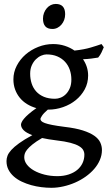

<svg xmlns="http://www.w3.org/2000/svg" viewBox="-20 -687 538 951"><path d="M333.5 -293Q333.5 -318.4 325.7 -341.1Q317.9 -363.8 302.2 -380.9Q286.6 -397.9 263.7 -407.7Q240.7 -417.5 210.4 -417.5Q198.2 -417.5 184.1 -411.4Q169.9 -405.3 157.7 -393.3Q145.5 -381.3 137.5 -363.5Q129.4 -345.7 129.4 -321.8Q129.4 -296.4 136.7 -273.7Q144 -251 159.2 -234.1Q174.3 -217.3 197.5 -207.5Q220.7 -197.8 252.4 -197.8Q266.6 -197.8 281 -203.6Q295.4 -209.5 307.1 -221.4Q318.8 -233.4 326.2 -251.2Q333.5 -269 333.5 -293ZM259.3 8.3Q238.8 5.9 221.4 2.9Q204.1 0 188.5 -3.4Q158.2 14.2 140.6 28.6Q123 43 114 54.4Q105 65.9 102.5 75Q100.1 84 100.1 91.8Q100.1 110.8 113 127.9Q126 145 148.4 157.7Q170.9 170.4 200.7 178Q230.5 185.5 263.7 185.5Q294.9 185.5 320.1 177.2Q345.2 168.9 362.3 154.8Q379.4 140.6 388.7 121.1Q397.9 101.6 397.9 79.1Q397.9 66.9 392.1 56.2Q386.2 45.4 370.8 36.4Q355.5 27.3 328.6 20.3Q301.8 13.2 259.3 8.3ZM416.5 -313Q416.5 -275.4 399.7 -244.4Q382.8 -213.4 355.5 -191.2Q328.1 -168.9 292.5 -156.5Q256.8 -144 219.7 -144H216.8Q195.3 -125.5 187.7 -113.3Q180.2 -101.1 180.2 -98.1Q180.2 -92.8 184.6 -87.6Q189 -82.5 201.9 -77.6Q214.8 -72.8 238.5 -68.1Q262.2 -63.5 300.3 -58.6Q355 -52.2 390.6 -40.8Q426.3 -29.3 447.3 -14.4Q468.3 0.5 476.6 18.6Q484.9 36.6 484.9 56.2Q484.9 81.5 474.6 105.5Q464.4 129.4 446.3 150.1Q428.2 170.9 404.1 188Q379.9 205.1 352.1 217.3Q324.2 229.5 293.9 236.3Q263.7 243.2 234.4 243.2Q210.4 243.2 184.8 240Q159.2 236.8 134.5 230Q109.9 223.1 87.6 212.6Q65.4 202.1 48.6 187.3Q31.7 172.4 22 153.6Q12.2 134.8 12.2 110.8Q12.2 98.1 17.1 84.7Q22 71.3 35.9 55.9Q49.8 40.5 74.7 22.5Q99.6 4.4 140.1 -17.6Q109.9 -28.8 96.9 -42.2Q84 -55.7 84 -69.8Q84 -74.2 87.2 -81.5Q90.3 -88.9 98.9 -99.1Q107.4 -109.4 122.3 -122.3Q137.2 -135.3 160.2 -151.4Q134.8 -158.7 113.8 -171.6Q92.8 -184.6 77.9 -202.9Q63 -221.2 54.7 -244.1Q46.4 -267.1 46.4 -293.9Q46.4 -329.6 63 -361.6Q79.6 -393.6 106.9 -417.2Q134.3 -440.9 169.7 -454.8Q205.1 -468.8 243.2 -468.8Q273.9 -468.8 300.5 -460.2Q327.1 -451.7 349.1 -436.5Q397.5 -441.9 429.9 -451.7Q462.4 -461.4 482.9 -468.8L494.1 -453.1Q488.8 -440.4 482.7 -427.2Q476.6 -414.1 466.3 -401.9Q448.7 -398.9 430.9 -396.7Q413.1 -394.5 391.1 -393.6Q403.3 -376 409.9 -355.5Q416.5 -335 416.5 -313ZM302.7 -616.7Q302.7 -601.6 297.9 -588.4Q293 -575.2 284.4 -565.2Q275.9 -555.2 264.4 -549.3Q252.9 -543.5 239.7 -543.5Q215.8 -543.5 204.3 -556.6Q192.9 -569.8 192.9 -594.7Q192.9 -609.9 198 -623Q203.1 -636.2 211.7 -646.2Q220.2 -656.2 231.7 -661.9Q243.2 -667.5 255.9 -667.5Q302.7 -667.5 302.7 -616.7Z"/></svg>

Font: Gentium Book Basic
Style: Regular
Weight: 400
Designer: J. Victor Gaultney and Annie Olsen
Foundry: SIL International
Version: Version 1.102; 2013; Maintenance release